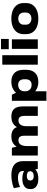

<svg xmlns="http://www.w3.org/2000/svg" viewBox="1486 -2294 987 4000"><g transform="rotate(-90 1980.0 -293.5)"><path d="M253 11Q154 11 97.5 -31Q41 -73 41 -148V-162Q41 -238 97.5 -280Q154 -322 257 -322Q359 -322 419 -285V-307Q419 -362 384 -387.5Q349 -413 272 -413Q225 -413 177 -401.5Q129 -390 85 -369L60 -498Q94 -514 139.5 -526Q185 -538 233.5 -544.5Q282 -551 325 -551Q475 -551 549.5 -490.5Q624 -430 624 -307V0H462L451 -53Q440 -41 425 -31Q364 11 253 11ZM310 -85Q358 -85 385.5 -104Q413 -123 413 -155V-163Q413 -194 387 -211.5Q361 -229 313 -229Q270 -229 245.5 -212Q221 -195 221 -161V-153Q221 -121 244.5 -103Q268 -85 310 -85Z M1566 -276Q1566 -342 1543 -372.5Q1520 -403 1471 -403Q1412 -403 1381.5 -359Q1351 -315 1351 -229V0H1153V-276Q1153 -342 1130.5 -372.5Q1108 -403 1058 -403Q999 -403 968.5 -359Q938 -315 938 -229V0H740V-540H901L925 -441Q932 -453 941 -464Q1009 -551 1138 -551Q1248 -551 1300 -493Q1320 -469 1332 -435Q1341 -451 1352 -464Q1421 -551 1551 -551Q1661 -551 1712.5 -492.5Q1764 -434 1764 -307V0H1566Z M2274 11Q2191 11 2129 -22Q2101 -36 2079 -56V180H1881V-540H2008L2049 -452Q2081 -494 2132 -519Q2195 -551 2280 -551Q2398 -551 2462.5 -484.5Q2527 -418 2527 -294V-246Q2527 -122 2461 -55.5Q2395 11 2274 11ZM2216 -129Q2268 -129 2298.5 -161.5Q2329 -194 2329 -250V-287Q2329 -344 2298.5 -376.5Q2268 -409 2216 -409Q2152 -409 2115.5 -374Q2079 -339 2079 -277V-262Q2079 -200 2115.5 -164.5Q2152 -129 2216 -129Z M2831 -740V0H2633V-740Z M3161 -540V0H2963V-540ZM3169 -767V-605H2956V-767Z M3592 11Q3492 11 3419.5 -19.5Q3347 -50 3308 -108Q3269 -166 3269 -246V-294Q3269 -374 3308 -431.5Q3347 -489 3420 -520Q3493 -551 3592 -551Q3693 -551 3765.5 -520.5Q3838 -490 3877.5 -432Q3917 -374 3917 -294V-246Q3917 -166 3877.5 -108Q3838 -50 3765.5 -19.5Q3693 11 3592 11ZM3592 -133Q3650 -133 3684.5 -165Q3719 -197 3719 -249V-291Q3719 -344 3684.5 -375.5Q3650 -407 3592 -407Q3536 -407 3501 -375.5Q3466 -344 3466 -291V-249Q3466 -197 3501 -165Q3536 -133 3592 -133Z"/></g></svg>

Font: Pathway Extreme 8pt Thin 12pt ExtraBold
Style: Regular
Weight: 800
Version: Version 1.001;gftools[0.9.26]